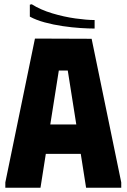

<svg xmlns="http://www.w3.org/2000/svg" viewBox="-20 -881 594 901"><path d="M5 0V-25L144 -700L410 -699L549 -25V0H384L359 -159H195L170 0ZM216 -297H338L298 -550H256ZM129 -861Q170 -835 225 -818.5Q280 -802 333.5 -794.5Q387 -787 424 -787V-747Q397 -747 357.5 -749.5Q318 -752 274 -758.5Q230 -765 189.5 -776Q149 -787 120 -803V-859Z"/></svg>

Font: Phudu
Style: Bold
Weight: 700
Version: Version 1.005;gftools[0.9.23]